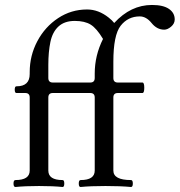

<svg xmlns="http://www.w3.org/2000/svg" viewBox="-20 -746 721 770"><path d="M434.6 -62Q434.6 -23.9 505.4 -23.9Q512.7 -23.9 512.7 -10Q512.7 3.9 505.4 3.9Q463.9 0 403.1 0Q342.3 0 303.2 3.9Q295.9 3.9 295.9 -10Q295.9 -23.9 303.2 -23.9Q359.9 -23.9 359.9 -62V-355Q359.9 -373 341.8 -373H191.9Q173.8 -373 173.8 -355V-62Q173.8 -23.9 231 -23.9Q237.8 -23.9 237.8 -10Q237.8 3.9 231 3.9Q191.9 0 136.5 0Q81.1 0 42 3.9Q34.2 3.9 34.2 -10Q34.2 -23.9 42 -23.9Q99.1 -23.9 99.1 -62V-355Q99.1 -373 81.1 -373H45.9Q39.1 -373 39.1 -386.5Q39.1 -399.9 45.9 -399.9H46.9Q99.1 -399.9 99.1 -449.2V-456.1Q99.1 -523.4 129.9 -581.1Q160.6 -638.7 213.1 -673.3Q265.6 -708 329.1 -708Q375 -708 416 -675.3Q430.2 -664.1 438 -653.8Q504.4 -726.1 589.4 -726.1Q634.8 -726.1 657.7 -710.2Q680.7 -694.3 680.7 -668Q680.7 -651.4 666.3 -639.2Q651.9 -627 638.7 -627Q609.4 -627 587.9 -653.6Q566.4 -680.2 540.5 -680.2Q493.2 -680.2 463.9 -642.8Q434.6 -605.5 434.6 -498V-433.1Q434.6 -415 452.6 -415H551.3Q558.6 -415 558.6 -394Q558.6 -373 551.3 -373H452.6Q434.6 -373 434.6 -355ZM393.1 -589.8Q367.7 -632.3 343.8 -647.2Q319.8 -662.1 279.8 -662.1Q238.8 -662.1 214.6 -639.9Q190.4 -617.7 182.1 -577.6Q173.8 -537.6 173.8 -485.8V-433.1Q173.8 -415 191.9 -415H341.8Q359.9 -415 359.9 -433.1V-451.2Q359.9 -523.4 393.1 -589.8Z"/></svg>

Font: Junicode
Style: Regular
Weight: 400
Designer: Peter S. Baker
Foundry: Briery Creek Software
Version: Version 0.7.2